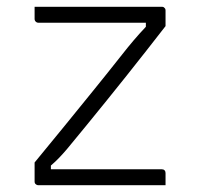

<svg xmlns="http://www.w3.org/2000/svg" viewBox="-20 -546 590 566"><path d="M82 -526H457Q461 -526 463 -524.5Q465 -523 466.5 -521Q468 -519 468 -515V-469Q440 -433 411 -396Q382 -359 352.5 -322Q323 -285 293.5 -248.5Q264 -212 235 -176.5Q206 -141 177 -106Q165 -92 154 -80.5Q143 -69 130 -58V-47Q150 -47 170.5 -47Q191 -47 211 -47H457Q462 -47 465 -44Q468 -41 468 -36Q468 -27 468 -18Q468 -9 468 0H93Q90 0 87.5 -1.5Q85 -3 83.5 -5Q82 -7 82 -11V-67Q125 -119 168.5 -172.5Q212 -226 255 -279Q298 -332 339 -384Q357 -407 374 -427Q391 -447 410 -467V-479Q382 -479 354.5 -479Q327 -479 299 -479H93Q90 -479 87.5 -480.5Q85 -482 83.5 -484.5Q82 -487 82 -490Q82 -499 82 -508Q82 -517 82 -526Z"/></svg>

Font: Recursive Sans Linear Light
Style: Regular
Weight: 300
Version: Version 1.085